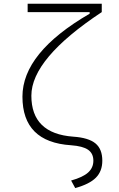

<svg xmlns="http://www.w3.org/2000/svg" viewBox="-20 -752 626 1007"><path d="M374.5 234.4 353 194.8Q414.6 177.7 442.1 152.8Q469.7 127.9 469.7 90.8Q469.7 52.7 441.9 33.4Q414.1 14.2 352.5 9.8Q97.7 -6.8 97.7 -245.1Q97.7 -475.6 450.2 -680.2V-688.5H125V-732.4H513.7V-688.5Q144.5 -444.3 144.5 -250Q144.5 -51.3 364.3 -35.2Q444.3 -29.8 480.5 0Q516.6 29.8 516.6 90.8Q516.6 146 482.9 179.9Q449.2 213.9 374.5 234.4Z"/></svg>

Font: Caskaydia Cove ExtraLight
Style: Regular
Weight: 200
Monospace: yes
Designer: Aaron Bell
Foundry: Saja Typeworks
Version: Version 4.300; ttfautohint (v1.8.3)